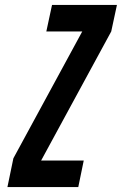

<svg xmlns="http://www.w3.org/2000/svg" viewBox="-20 -755 492 775"><path d="M34 -116 312 -628H167L190 -735H452L429 -628L146 -107H318L296 0H10Z"/></svg>

Font: League Gothic Italic
Style: Regular
Weight: 400
Designer: Tyler Finck
Foundry: The League of Moveable Type
Version: Version 1.001;PS 001.001;hotconv 1.0.56;makeotf.lib2.0.21325